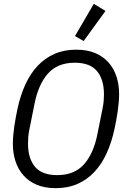

<svg xmlns="http://www.w3.org/2000/svg" viewBox="-20 -969 652 1001"><path d="M271 12Q213 12 171 -6Q129 -24 101.5 -55.5Q74 -87 60.5 -129Q47 -171 47 -219Q47 -239 49 -262.5Q51 -286 54.5 -310.5Q58 -335 62.5 -358Q67 -381 71 -401Q86 -471 112 -528Q138 -585 176 -625.5Q214 -666 264 -688Q314 -710 377 -710Q435 -710 477 -692Q519 -674 546.5 -642.5Q574 -611 587.5 -569Q601 -527 601 -479Q601 -459 599 -435.5Q597 -412 593.5 -387.5Q590 -363 585.5 -339.5Q581 -316 577 -297Q562 -227 536 -170Q510 -113 472 -72.5Q434 -32 384 -10Q334 12 271 12ZM278 -56Q368 -56 418 -112.5Q468 -169 488 -270L514 -400Q519 -423 520.5 -442Q522 -461 522 -477Q522 -555 485.5 -598.5Q449 -642 370 -642Q280 -642 230 -585.5Q180 -529 160 -428L134 -298Q129 -275 127.5 -256Q126 -237 126 -221Q126 -143 162.5 -99.5Q199 -56 278 -56ZM416 -755 371 -781 469 -949 530 -912Z"/></svg>

Font: IBM Plex Sans Cond
Style: Italic
Weight: 400
Width: 3
Italic angle: -11°
Designer: Mike Abbink, Paul van der Laan, Pieter van Rosmalen
Foundry: Bold Monday
Version: Version 1.3